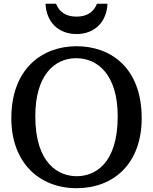

<svg xmlns="http://www.w3.org/2000/svg" viewBox="-20 -987 811 1017"><path d="M40 -360.8C40 -127 186.5 9.8 385.3 9.8C584 9.8 730.5 -122.1 730.5 -360.8C730.5 -627.9 566.9 -742.2 385.3 -742.2C203.6 -742.2 40 -623 40 -360.8ZM386.7 -53.7C293 -53.7 167 -116.7 167 -371.1C167 -587.9 267.6 -678.7 383.8 -678.7C500 -678.7 603.5 -587.9 603.5 -371.1C603.5 -116.7 480.5 -53.7 386.7 -53.7ZM385.3 -806.6C481 -806.6 545.4 -870.6 549.3 -967.3H493.7C477.5 -925.8 443.4 -898.9 385.3 -898.9C327.1 -898.9 293 -925.8 276.9 -967.3H221.2C225.1 -870.6 289.6 -806.6 385.3 -806.6Z"/></svg>

Font: Arbutus Slab
Style: Regular
Weight: 400
Designer: Karolina Lach
Foundry: Karolina Lach
Version: Version 1.001